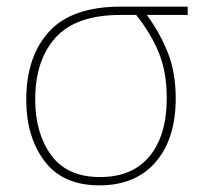

<svg xmlns="http://www.w3.org/2000/svg" viewBox="-20 -548 609 578"><path d="M509 -252Q509 -328 486 -387.5Q463 -447 422 -503H545V-528H343Q196 -528 127.5 -452.5Q59 -377 59 -248Q59 -136 114 -63Q169 10 279 10Q388 10 448.5 -60Q509 -130 509 -252ZM86 -248Q86 -367 147.5 -435Q209 -503 343 -503H390Q434 -448 458 -389.5Q482 -331 482 -252Q482 -141 430.5 -78Q379 -15 281 -15Q182 -15 134 -81Q86 -147 86 -248Z"/></svg>

Font: Noto Sans UI Thin
Style: Regular
Weight: 250
Designer: Monotype Design Team
Foundry: Monotype Imaging Inc.
Version: Version 1.901